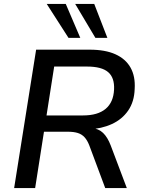

<svg xmlns="http://www.w3.org/2000/svg" viewBox="-20 -958 740 978"><path d="M52 0 164 -705H437Q516 -705 568 -681.5Q620 -658 645 -613.5Q670 -569 666 -505Q664 -440 633 -395Q602 -350 549.5 -326Q497 -302 431 -299V-306H446Q482 -303 505 -281Q528 -259 544 -217L626 0H516L435 -217Q425 -243 411 -258.5Q397 -274 376.5 -280.5Q356 -287 326 -287H204L159 0ZM217 -370H403Q478 -370 518 -403.5Q558 -437 561 -502Q564 -562 531 -590.5Q498 -619 423 -619H256ZM466 -765 363 -938H460L527 -765ZM329 -765 218 -938H315L389 -765Z"/></svg>

Font: Nunito Sans 10pt SemiBold
Style: Italic
Weight: 600
Italic angle: -9°
Designer: Vernon Adams
Foundry: Vernon Adams
Version: Version 3.101;gftools[0.9.27]